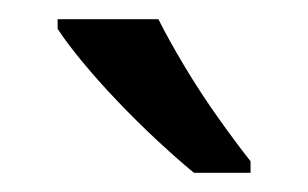

<svg xmlns="http://www.w3.org/2000/svg" viewBox="-20 -786 321 200"><path d="M145 -766Q156 -744 172.5 -716.5Q189 -689 207.5 -663Q226 -637 241 -618V-606H182Q165 -620 144 -639.5Q123 -659 102.5 -680.5Q82 -702 65.5 -722Q49 -742 40 -756V-766Z"/></svg>

Font: hexusinhala05
Style: Book
Weight: 400
Designer: Jelle Bosma - Monotype Design Team
Foundry: Monotype Imaging Inc.
Version: Version 2.003